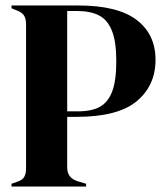

<svg xmlns="http://www.w3.org/2000/svg" viewBox="-20 -680 605 700"><path d="M22 -10 42 -17Q61 -23 68 -34.5Q75 -46 75 -67V-310V-350V-591Q75 -612 67.5 -623.5Q60 -635 41 -642L22 -650V-660H265Q409 -660 478 -607.5Q547 -555 547 -462Q547 -368 478.5 -311Q410 -254 259 -254H225V-70Q225 -50 234.5 -37.5Q244 -25 264 -19L294 -10V0H22ZM263 -274Q314 -274 344 -290.5Q374 -307 389 -346.5Q404 -386 404 -457Q404 -528 388 -568Q372 -608 340.5 -624Q309 -640 259 -640H225V-350V-274Z"/></svg>

Font: DeepMind Serif Display
Style: Regular
Weight: 800
Designer: Frank Grießhammer / Modifications: Colophon Foundry
Foundry: Colophon Foundry
Version: Version 5.002